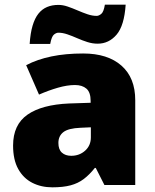

<svg xmlns="http://www.w3.org/2000/svg" viewBox="-20 -792 663 822"><path d="M336 -563Q441 -563 500 -511Q559 -459 559 -363V0H427L390 -73H386Q363 -44 338.5 -25.5Q314 -7 282 1.5Q250 10 204 10Q156 10 118 -9.5Q80 -29 58 -68.5Q36 -108 36 -169Q36 -258 97.5 -301Q159 -344 276 -349L368 -352V-360Q368 -397 350 -412.5Q332 -428 301 -428Q268 -428 228 -416.5Q188 -405 147 -387L92 -513Q140 -538 200.5 -550.5Q261 -563 336 -563ZM325 -245Q273 -243 251.5 -226.5Q230 -210 230 -180Q230 -152 245 -138.5Q260 -125 285 -125Q320 -125 344.5 -147Q369 -169 369 -204V-247ZM107 -604Q110 -650 119.5 -682Q129 -714 144.5 -733.5Q160 -753 181.5 -762Q203 -771 230 -771Q249 -771 269.5 -764Q290 -757 312 -747.5Q334 -738 354.5 -731Q375 -724 394 -724Q403 -724 413.5 -732.5Q424 -741 429 -772H518Q512 -682 479 -643.5Q446 -605 398 -605Q376 -605 354 -612Q332 -619 310.5 -628.5Q289 -638 268.5 -645Q248 -652 230 -652Q221 -652 211 -644Q201 -636 195 -604Z"/></svg>

Font: Noto Sans Armenian Black
Style: Regular
Weight: 900
Version: Version 2.007